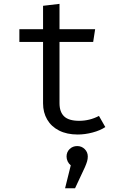

<svg xmlns="http://www.w3.org/2000/svg" viewBox="-20 -693 655 1006"><path d="M531.8 -27.2Q504.6 -9.2 464.9 1.3Q425.1 11.8 387.2 11.8Q330.3 11.8 289.5 -9Q248.7 -29.7 227.2 -66.7Q205.6 -103.6 205.6 -151.3V-473.3H81.5V-540H205.6V-662.6L291.8 -672.8V-540H478.5L468.2 -473.3H291.8V-152.3Q291.8 -106.2 316.2 -83.1Q340.5 -60 394.9 -60Q449.7 -60 498.5 -85.6ZM440 127.2Q440 140 436.4 152.3Q432.8 164.6 424.6 183.6L373.3 293.3H321L350.8 173.3Q340.5 165.1 334.6 152.8Q328.7 140.5 328.7 127.2Q328.7 103.6 344.9 87.9Q361 72.3 384.6 72.3Q407.7 72.3 423.8 88.2Q440 104.1 440 127.2Z"/></svg>

Font: Fira Code Fixed
Style: Regular
Weight: 400
Monospace: yes
Designer: Carrois Corporate, Edenspiekermann AG, Nikita Prokopov
Foundry: Carrois Corporate, Edenspiekermann AG, Nikita Prokopov
Version: Version 5.002